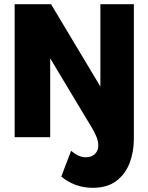

<svg xmlns="http://www.w3.org/2000/svg" viewBox="-20 -656 710 918"><path d="M423 242Q379 242 340.5 227.5Q302 213 273 188L320 65Q336 79 354 87.5Q372 96 391 96Q417 96 433.5 80.5Q450 65 450 40Q450 18 439.5 -6Q429 -30 414.5 -53.5Q400 -77 388 -97L220 -377V0H50V-636H224L460 -242V-636H620V9Q620 69 600 122.5Q580 176 536.5 209Q493 242 423 242Z"/></svg>

Font: Braah One
Style: Regular
Weight: 400
Designer: Ashish Kumar
Foundry: Ashish Kumar
Version: Version 1.001; ttfautohint (v1.8.4.7-5d5b);gftools[0.9.29]